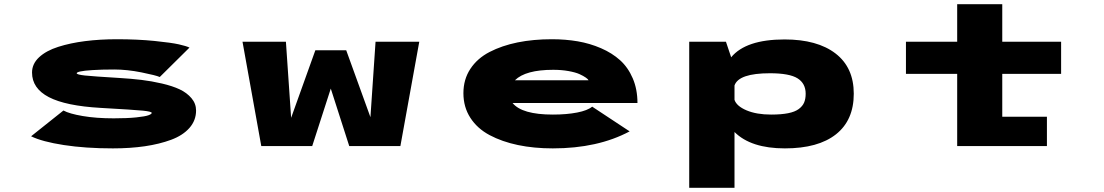

<svg xmlns="http://www.w3.org/2000/svg" viewBox="-20 -700 5290 920"><path d="M521 11Q389.5 11 285.8 -5Q182 -21 129 -47L284 -170.5Q312 -155 376.5 -144Q441 -133 525 -133Q589.5 -133 632.8 -137.5Q676 -142 691.5 -147.8Q707 -153.5 707 -159Q707 -165.5 664.5 -169.8Q622 -174 462.5 -183Q295 -192.5 214.2 -234.5Q133.5 -276.5 133.5 -352.5Q133.5 -394 167.2 -425.5Q201 -457 259 -475.5Q317 -494 388 -503Q459 -512 540 -512Q639 -512 720.2 -503.8Q801.5 -495.5 837 -487.5Q872.5 -479.5 888 -472L745.5 -331Q728 -339 658.5 -353Q589 -367 527.5 -367Q466 -367 423.8 -364.2Q381.5 -361.5 364.5 -357.5Q347.5 -353.5 347.5 -349Q347.5 -342.5 386.8 -338.2Q426 -334 551 -326.5Q609.5 -323 657.5 -317.2Q705.5 -311.5 756 -299.8Q806.5 -288 841 -271.8Q875.5 -255.5 897.5 -229.5Q919.5 -203.5 919.5 -170.5Q919.5 -123 887.8 -87Q856 -51 800 -30.2Q744 -9.5 674 0.8Q604 11 521 11Z M1476 0H1232L1142 -500H1350L1375 -135.5L1491 -459H1639L1755 -138.5L1779.5 -500H1989L1898.5 0H1653.5L1565 -275.5Z M2997 -70.5Q2844.5 11 2629 11Q2538 11 2461.8 -5Q2385.5 -21 2326.2 -52.5Q2267 -84 2233.8 -135.5Q2200.5 -187 2200.5 -253.5Q2200.5 -319.5 2233.8 -370Q2267 -420.5 2326 -451Q2385 -481.5 2460.2 -496.8Q2535.5 -512 2624.5 -512Q2690 -512 2748.2 -502Q2806.5 -492 2859.8 -469Q2913 -446 2951.2 -411.5Q2989.5 -377 3012 -324.5Q3034.5 -272 3034.5 -206.5H2436Q2481 -151 2629 -151Q2695.5 -151 2745.5 -160.8Q2795.5 -170.5 2817.5 -189ZM2631 -365.5Q2498 -365.5 2447.5 -315.5H2800Q2798 -320.5 2787 -328.2Q2776 -336 2756.8 -344.8Q2737.5 -353.5 2704 -359.5Q2670.5 -365.5 2631 -365.5Z M3282.5 -500H3458.5L3483.5 -425.5Q3554 -511 3739.5 -511Q3896 -511 3983.5 -443.8Q4071 -376.5 4071 -251Q4071 -124 3985.8 -56.5Q3900.5 11 3741 11Q3578 11 3499.5 -67.5V200H3282.5ZM3669.5 -349Q3519.5 -349 3499.5 -290.5V-221.5Q3509.5 -191.5 3557.2 -171.2Q3605 -151 3675 -151Q3723.5 -151 3756.2 -157.5Q3789 -164 3807.2 -177.5Q3825.5 -191 3833 -208.5Q3840.5 -226 3840.5 -251Q3840.5 -300 3801.8 -324.5Q3763 -349 3669.5 -349Z M4321 -346V-500H4566.5V-680H4782.5V-500H5064.5V-346H4782.5V-140.5H4996.5V0H4566.5V-346Z"/></svg>

Font: League Mono Extended ExtraBold
Style: Regular
Weight: 800
Width: 9
Designer: Tyler Finck
Foundry: The League of Moveable Type / Tyler Finck
Version: Version 2.210